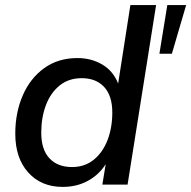

<svg xmlns="http://www.w3.org/2000/svg" viewBox="-20 -725 751 754"><path d="M226 9Q142 9 91 -47.5Q40 -104 40 -200Q40 -282 69 -349.5Q98 -417 153 -457Q208 -497 284 -497Q338 -497 381 -472Q424 -447 444 -397L492 -705H593L481 0H382L395 -80Q368 -38 324.5 -14.5Q281 9 226 9ZM263 -69Q313 -69 348.5 -98Q384 -127 402.5 -175.5Q421 -224 421 -283Q421 -349 389 -383.5Q357 -418 301 -418Q250 -418 214.5 -389.5Q179 -361 160.5 -312.5Q142 -264 142 -204Q142 -138 174 -103.5Q206 -69 263 -69ZM606 -514 637 -705H711L655 -514Z"/></svg>

Font: Nunito Sans SemiBold
Style: Italic
Weight: 600
Italic angle: -9°
Designer: Vernon Adams
Foundry: Vernon Adams
Version: Version 3.006; ttfautohint (v1.8.3)